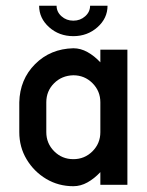

<svg xmlns="http://www.w3.org/2000/svg" viewBox="-20 -641 509 666"><path d="M328.1 -286.1Q328.1 -325.2 300.8 -352.5Q273.4 -379.9 234.4 -379.9Q194.3 -378.9 167.5 -352.1Q140.6 -325.2 140.6 -286.1V-182.6Q140.6 -143.6 168 -116.2Q195.3 -88.9 234.4 -88.9Q273.4 -88.9 300.8 -116.2Q328.1 -143.6 328.1 -182.6ZM328.1 -468.8H421.9V0H328.1V-43.9Q307.1 -21.5 283.4 -8.3Q259.8 4.9 234.4 4.9Q182.6 4.9 140.1 -20.5Q97.7 -45.9 72.3 -88.4Q46.9 -130.9 46.9 -182.6V-286.1Q48.8 -365.7 101.8 -418.7Q154.8 -471.7 234.4 -473.6Q259.8 -473.6 283.4 -460.4Q307.1 -447.3 328.1 -424.8ZM234.4 -515.6Q185.1 -515.6 150.4 -546.6Q115.7 -577.6 115.7 -621.1H176.3Q176.3 -599.6 193.4 -584.5Q210.4 -569.3 234.4 -569.3Q258.3 -569.3 275.4 -584.5Q292.5 -599.6 292.5 -621.1H353Q353 -577.6 318.1 -546.6Q283.2 -515.6 234.4 -515.6Z"/></svg>

Font: Lambda
Style: Regular
Weight: 400
Designer: GGBotNet
Version: 0.22